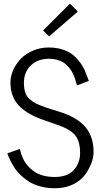

<svg xmlns="http://www.w3.org/2000/svg" viewBox="-20 -1003 544 1031"><path d="M211.4 -839.4 355.5 -983.4 397.9 -940.9 243.7 -807.6ZM19.5 -179.7 86.4 -203.1Q86.9 -203.1 88.6 -194.8Q90.3 -186.5 95 -173.3Q99.6 -160.2 107.4 -144Q115.2 -127.9 129.6 -111.8Q144 -95.7 163.1 -82.5Q205.1 -52.7 273.9 -52.7Q342.8 -52.7 376.5 -90.3Q410.2 -127.9 410.2 -182.9Q410.2 -237.8 388.9 -269.3Q367.7 -300.8 314.5 -322.8Q298.8 -329.1 273.4 -337.9L227.1 -354Q106.4 -394 64.9 -456.5Q36.1 -500 36.1 -558.1Q36.1 -627 90.8 -686.5Q116.7 -713.9 156.7 -731Q196.8 -748 241 -748Q285.2 -748 319.1 -736.1Q353 -724.1 373.8 -706.5Q394.5 -689 411.1 -666Q427.7 -643.1 435.1 -625L449.2 -588.9Q455.6 -571.8 457 -568.8L393.6 -544.4Q392.6 -546.9 388.9 -559.8Q385.3 -572.8 382.6 -581.1Q379.9 -589.4 373.3 -604Q366.7 -618.7 359.6 -628.7Q352.5 -638.7 341.1 -650.6Q329.6 -662.6 316.4 -669.9Q284.2 -687.5 243.7 -687.5Q183.6 -687.5 146 -652.1Q108.4 -616.7 108.4 -558.1Q108.4 -494.1 141.6 -468.3Q159.7 -454.1 172.1 -447.8Q184.6 -441.4 201.4 -435.3Q218.3 -429.2 226.1 -426Q233.9 -422.9 256.8 -416L297.9 -403.3Q411.1 -368.7 453.6 -300.3Q482.4 -253.9 482.4 -188Q482.4 -140.1 452.1 -87.9Q414.6 -21.5 337.9 0Q309.1 7.8 270.8 7.8Q232.4 7.8 195.3 -2.4Q158.2 -12.7 133.1 -29.3Q107.9 -45.9 87.6 -65.9Q67.4 -85.9 55.2 -106Q32.7 -142.6 23.4 -169.4Z"/></svg>

Font: News Cycle
Style: Regular
Weight: 500
Version: Version 0.5.2